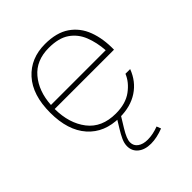

<svg xmlns="http://www.w3.org/2000/svg" viewBox="-195 -597 903 903"><g transform="rotate(-45 256.0 -145.5)"><path d="M75.7 -239.3H470.2Q471.7 -311 450.7 -367.2Q429.7 -423.3 382.8 -455.6Q335.9 -487.8 259.3 -487.8Q164.1 -487.8 106.2 -423.8Q48.3 -359.9 48.3 -241.7Q48.3 -124.5 105.7 -59.6Q163.1 5.4 264.2 5.4Q336.4 5.4 386.7 -27.8Q437 -61 459.5 -121.1H428.2Q412.1 -81.1 371.1 -50.8Q330.1 -20.5 264.2 -20.5Q171.4 -20.5 123.8 -82Q76.2 -143.6 75.7 -239.3ZM76.7 -265.1Q82 -352.1 128.7 -407.2Q175.3 -462.4 259.3 -462.4Q325.2 -462.4 363.3 -436Q401.4 -409.7 419.2 -365Q437 -320.3 440.9 -265.1ZM356.4 157.7Q317.9 172.4 283.7 172.4Q252.4 172.4 233.9 158.9Q215.3 145.5 215.3 122.6Q215.3 109.9 221.9 93.8Q228.5 77.6 242.2 55.2L276.4 -0.5L275.4 -1.5L251.5 -6.8V-0.5L225.1 42.5Q211.4 64.5 201.9 85.2Q192.4 106 192.4 125Q192.4 157.7 216.6 177.2Q240.7 196.8 281.2 196.8Q319.8 196.8 364.7 179.2Z"/></g></svg>

Font: Estedad-FD VF
Style: Regular
Weight: 100
Designer: Amin Abedi
Version: Version 7.3